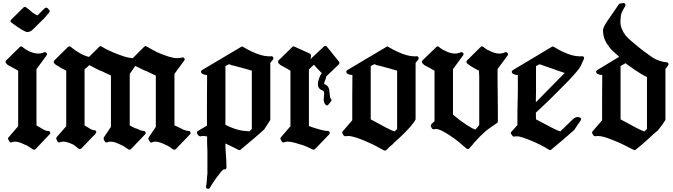

<svg xmlns="http://www.w3.org/2000/svg" viewBox="-20 -926 4412 1258"><path d="M302 -844Q306 -848 305.5 -853.5Q305 -859 301 -862L292 -872Q284 -879 274 -873Q262 -862 250.5 -850Q239 -838 227 -826Q218 -826 195 -842L196 -841Q187 -850 182.5 -853.5Q178 -857 173 -861Q167 -866 161 -870.5Q155 -875 149 -879Q141 -885 133 -876L54 -798Q43 -787 55 -778Q138 -716 160 -716Q180 -716 201 -738L276 -813ZM305 -46Q312 -52 308 -60Q304 -68 294 -68Q278 -68 259 -81Q246 -88 236 -94.5Q226 -101 219 -104V-473L285 -563Q292 -571 285 -579Q278 -587 268 -583Q250 -575 230 -575Q214 -575 194 -581Q174 -587 158 -597Q153 -599 145.5 -604Q138 -609 128 -618Q118 -626 110 -618L21 -531Q15 -525 16.5 -518Q18 -511 25 -507Q25 -507 28 -503Q34 -499 38 -496Q42 -493 48 -491Q60 -485 74 -477Q88 -469 99 -463V-99L37 -27Q29 -18 35 -11L42 1Q45 6 49.5 7Q54 8 59 6Q67 2 78 2Q94 2 112 8.5Q130 15 154 27V26Q160 29 169.5 35Q179 41 194 52Q204 58 213 51Z M1225 -46Q1231 -53 1227.5 -60.5Q1224 -68 1214 -68Q1202 -68 1180 -77H1181Q1171 -83 1160 -87.5Q1149 -92 1138 -98Q1132 -100 1129.5 -101.5Q1127 -103 1123 -104V-442L1187 -529Q1193 -538 1187.5 -545Q1182 -552 1173 -549Q1166 -547 1158.5 -546Q1151 -545 1141 -545Q1118 -545 1085.5 -555Q1053 -565 1011 -583Q1006 -586 988.5 -595Q971 -604 952 -615Q950 -618 945.5 -619Q941 -620 938 -623Q932 -627 924 -619L850 -545Q824 -546 793 -556Q762 -566 721 -583Q702 -591 684.5 -599.5Q667 -608 646 -621Q637 -626 630 -619Q613 -603 596.5 -586Q580 -569 563 -553Q546 -557 527.5 -565Q509 -573 486 -588Q480 -592 469.5 -599Q459 -606 443 -619Q433 -626 425 -618L337 -531Q331 -525 332 -518Q333 -511 340 -507Q340 -507 344 -503Q350 -499 354 -496.5Q358 -494 364 -491Q374 -483 389 -476Q404 -469 414 -463V-99L351 -27Q346 -18 351 -11L357 1Q359 6 364.5 7Q370 8 374 6Q383 2 394 2Q409 2 427 8Q445 14 463 23Q474 31 495 48Q506 54 514 46L607 -51Q613 -58 609.5 -65.5Q606 -73 597 -73Q591 -73 583 -76Q575 -79 569 -83Q561 -88 550.5 -94.5Q540 -101 534 -104V-472Q544 -479 551 -486Q558 -493 565 -499Q573 -495 582.5 -490.5Q592 -486 598 -482L636 -463Q639 -462 641 -462Q644 -462 646 -460Q665 -451 681.5 -443Q698 -435 707 -431V-95L660 -25Q658 -18 660 -11L667 1Q670 6 675 7Q680 8 685 6Q693 2 704 2Q721 2 739 8.5Q757 15 780 27V26Q786 29 795 35Q804 41 820 52Q830 58 838 51L931 -46Q937 -52 933.5 -60Q930 -68 920 -68Q913 -68 900.5 -72.5Q888 -77 876 -83Q873 -83 867.5 -85.5Q862 -88 859 -89Q853 -92 844.5 -96.5Q836 -101 830 -104V-442Q839 -455 848.5 -468Q858 -481 866 -494Q891 -481 907 -474Q923 -467 935 -461Q939 -459 941 -459Q944 -459 946 -457Q963 -448 977.5 -441.5Q992 -435 1001 -431V-95L954 -25Q950 -18 954 -11L961 1Q967 12 978 6Q986 2 998 2Q1013 2 1031.5 8.5Q1050 15 1073 27V26Q1079 29 1088.5 35Q1098 41 1113 52Q1123 58 1132 51Z M1768 -535Q1774 -545 1768.5 -552.5Q1763 -560 1753 -557H1741Q1697 -557 1630 -588Q1617 -594 1603 -601.5Q1589 -609 1572 -619Q1568 -624 1560 -619L1304 -467Q1297 -462 1297 -457Q1297 -439 1330 -435H1337Q1337 -396 1336.5 -353.5Q1336 -311 1336 -267Q1336 -225 1336 -182Q1336 -140 1336 -103L1274 -66Q1270 -63 1270 -58Q1270 -52 1273 -49L1279 -39Q1282 -37 1286 -34.5Q1290 -32 1294 -33Q1303 -35 1309 -35Q1321 -35 1337 -32Q1337 -14 1337 12Q1337 38 1339 65Q1339 99 1339 123Q1339 147 1339 162Q1339 173 1339 185Q1339 198 1339 213Q1339 218 1338 221.5Q1337 225 1337 228Q1336 248 1334.5 265Q1333 282 1330 295Q1328 307 1338.5 310.5Q1349 314 1355 305Q1368 282 1378.5 267Q1389 252 1397 240Q1417 213 1430 197.5Q1443 182 1449 184Q1464 186 1464 169Q1464 155 1462.5 125Q1461 95 1458 51Q1457 43 1457 34Q1457 25 1457 14Q1476 23 1498.5 34Q1521 45 1541 55Q1544 58 1549.5 57.5Q1555 57 1557 54Q1595 22 1634 -10.5Q1673 -43 1711 -78L1751 -140V-514ZM1630 -81 1613 -65Q1606 -67 1592 -67.5Q1578 -68 1559 -71.5Q1540 -75 1514.5 -83.5Q1489 -92 1457 -108V-493Q1463 -497 1469 -499.5Q1475 -502 1480 -505Q1482 -503 1481 -505Q1480 -507 1496 -499Q1506 -497 1517 -494.5Q1528 -492 1541 -488Q1575 -479 1596 -473Q1617 -467 1630 -463Z M2200 -523 2122 -620Q2118 -625 2112.5 -625.5Q2107 -626 2102 -621L2023 -547L2015 -538L2018 -561Q2019 -565 2016 -569Q2013 -573 2010 -575L1910 -620Q1902 -625 1895 -618L1806 -531Q1801 -525 1802 -518Q1803 -511 1810 -507Q1810 -507 1814 -503Q1820 -499 1824 -496Q1828 -493 1834 -491Q1844 -485 1859 -477Q1874 -469 1883 -463V-99L1821 -27Q1814 -18 1820 -11L1826 1Q1829 6 1834.5 7Q1840 8 1844 6Q1851 2 1866 2Q1884 2 1911.5 9.5Q1939 17 1970 27Q1979 31 1993 36.5Q2007 42 2028 53Q2031 55 2036.5 54Q2042 53 2044 51L2137 -46Q2143 -53 2139.5 -60.5Q2136 -68 2127 -68Q2107 -68 2072.5 -78Q2038 -88 2004 -100V-471Q2013 -480 2020.5 -487Q2028 -494 2037 -502Q2050 -486 2062 -474Q2074 -462 2088 -447Q2082 -438 2080.5 -435Q2079 -432 2077 -428Q2063 -396 2063 -374Q2063 -344 2093 -333Q2104 -330 2104 -314Q2104 -311 2103.5 -306.5Q2103 -302 2103 -299Q2102 -293 2101.5 -285.5Q2101 -278 2101 -272Q2101 -253 2112.5 -241Q2124 -229 2133 -242L2149 -262Q2156 -271 2147 -280Q2142 -285 2139 -319Q2138 -362 2111 -372Q2104 -373 2104 -379Q2104 -386 2108.5 -395.5Q2113 -405 2116 -417L2118 -426L2119 -427L2199 -503Q2208 -513 2200 -523Z M2720 -535Q2726 -545 2720.5 -552.5Q2715 -560 2705 -557H2693Q2649 -557 2582 -588Q2569 -594 2555 -601.5Q2541 -609 2524 -619Q2520 -624 2512 -619L2256 -467Q2249 -462 2249 -457Q2249 -439 2282 -435H2289Q2288 -357 2288 -285Q2288 -213 2288 -138L2226 -66Q2223 -63 2222.5 -57.5Q2222 -52 2225 -49L2231 -39Q2239 -31 2248 -34Q2249 -35 2261 -35Q2282 -35 2318.5 -23Q2355 -11 2404 12Q2421 19 2442.5 30.5Q2464 42 2495 59Q2504 63 2512 57Q2521 47 2531.5 37Q2542 27 2554 18Q2561 9 2570 1.5Q2579 -6 2588 -15V-14Q2641 -63 2669 -96Q2697 -129 2703 -144V-514ZM2582 -81 2565 -65Q2549 -69 2511 -89Q2473 -109 2409 -144V-493Q2415 -497 2421 -499.5Q2427 -502 2432 -505Q2434 -503 2433 -505Q2432 -507 2448 -499Q2458 -497 2469 -494.5Q2480 -492 2493 -488Q2527 -479 2548 -473Q2569 -467 2582 -463Z M3306 -563Q3312 -571 3305 -579Q3298 -587 3288 -583Q3272 -575 3250 -575Q3220 -575 3178 -598V-597Q3175 -599 3166.5 -604Q3158 -609 3147 -619Q3137 -626 3129 -618L3041 -531Q3030 -520 3042 -509Q3051 -502 3059 -497Q3067 -492 3070 -489L3068 -491Q3077 -485 3093 -476Q3109 -467 3118 -463Q3118 -451 3119 -444.5Q3120 -438 3120 -426V-107Q3114 -100 3107.5 -91.5Q3101 -83 3095 -77Q3075 -83 3035 -109Q2995 -135 2948 -175V-473L3014 -563Q3021 -571 3014 -579Q3007 -587 2997 -583Q2980 -575 2960 -575Q2928 -575 2887 -598V-597Q2878 -601 2855 -619Q2845 -626 2839 -618L2749 -531Q2743 -525 2744.5 -518Q2746 -511 2753 -507Q2753 -507 2756 -503Q2762 -499 2766 -496Q2770 -493 2776 -491Q2788 -485 2802 -477Q2816 -469 2827 -463V-132L2807 -113Q2804 -110 2803.5 -105.5Q2803 -101 2803 -98L2809 -87Q2812 -79 2822 -79Q2823 -79 2825.5 -79.5Q2828 -80 2829 -80Q2834 -81 2836 -81Q2853 -81 2884.5 -64.5Q2916 -48 2957 -18Q2973 -7 2991.5 9Q3010 25 3036 47Q3047 55 3055 46Q3061 39 3067.5 32Q3074 25 3079 19Q3080 17 3082 14Q3105 -12 3120.5 -27.5Q3136 -43 3149.5 -55.5Q3163 -68 3178.5 -79.5Q3194 -91 3217 -107Q3220 -108 3222 -110Q3224 -112 3236 -120Q3242 -123 3242 -130Q3242 -158 3242 -207Q3242 -256 3241 -306Q3240 -364 3240 -403Q3240 -445 3240 -473Z M3805 -538Q3810 -547 3804 -553.5Q3798 -560 3789 -557H3776Q3753 -557 3726 -564.5Q3699 -572 3665 -588Q3640 -600 3609 -619Q3602 -624 3595 -619L3341 -467Q3333 -462 3333 -457Q3333 -439 3365 -435H3373Q3373 -412 3373 -377Q3373 -342 3373 -320Q3371 -264 3370.5 -211Q3370 -158 3370 -106L3331 -63Q3323 -55 3330 -47L3337 -37Q3343 -28 3353 -32Q3355 -33 3367 -33Q3391 -33 3456 -6Q3525 22 3577 55Q3584 60 3592 54Q3630 23 3668 -9.5Q3706 -42 3743 -75Q3752 -89 3762.5 -105Q3773 -121 3784 -136Q3789 -144 3786 -150Q3783 -156 3775 -158Q3762 -160 3755 -158Q3743 -154 3735 -146Q3713 -126 3692.5 -105Q3672 -84 3651 -65Q3635 -69 3593.5 -90.5Q3552 -112 3492 -144Q3492 -155 3491.5 -165.5Q3491 -176 3491 -188Q3555 -247 3605 -296.5Q3655 -346 3696 -388Q3772 -467 3785 -494ZM3680 -448 3491 -256V-275Q3491 -286 3491.5 -296.5Q3492 -307 3492 -319V-493Q3498 -497 3504.5 -499.5Q3511 -502 3515 -505Q3542 -495 3558.5 -490Q3575 -485 3588 -480Q3597 -477 3605.5 -474Q3614 -471 3621 -468Q3640 -461 3653.5 -457Q3667 -453 3680 -448Z M4357 -497Q4362 -502 4359.5 -509.5Q4357 -517 4347 -518Q4323 -520 4298.5 -528.5Q4274 -537 4251 -552H4252Q4246 -557 4223 -572.5Q4200 -588 4163 -618Q4136 -640 4113.5 -659.5Q4091 -679 4078 -695Q4063 -715 4054 -737.5Q4045 -760 4045 -784Q4045 -786 4045 -788Q4045 -792 4046 -798Q4046 -824 4053 -842Q4060 -860 4075 -883Q4081 -892 4076 -900Q4071 -908 4061 -906L4037 -901Q4017 -873 4001.5 -849.5Q3986 -826 3975 -811Q3966 -798 3960.5 -790Q3955 -782 3954 -780Q3931 -744 3931 -728Q3931 -669 3969 -623H3968Q3977 -609 3993.5 -593.5Q4010 -578 4037 -554L3893 -467Q3886 -462 3886 -457Q3886 -439 3919 -435H3926Q3925 -357 3925 -285Q3925 -213 3925 -138L3863 -66Q3860 -63 3859.5 -57.5Q3859 -52 3862 -49L3868 -39Q3876 -31 3885 -34Q3886 -35 3898 -35Q3931 -35 3993 -9Q4026 3 4061.5 20.5Q4097 38 4130 55Q4133 58 4138.5 57.5Q4144 57 4146 54Q4183 25 4220 -9Q4239 -26 4255.5 -41.5Q4272 -57 4291 -72Q4297 -80 4304 -89Q4311 -98 4317 -106Q4323 -114 4328.5 -123Q4334 -132 4340 -140V-474ZM4219 -81 4202 -65Q4186 -69 4148 -89Q4110 -109 4046 -144V-493Q4055 -499 4062 -502.5Q4069 -506 4078 -512Q4093 -501 4102.5 -494Q4112 -487 4123 -480Q4125 -478 4127.5 -476.5Q4130 -475 4132 -473Q4185 -437 4219 -421Z"/></svg>

Font: MM Taunggyi
Style: Regular
Weight: 400
Designer: Khon Soe Zaw Thu
Version: Version 1.00 July 18, 2016, initial release